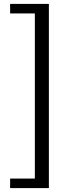

<svg xmlns="http://www.w3.org/2000/svg" viewBox="-20 -791 349 986"><path d="M32 175V126H159V-722H32V-771H231V175Z"/></svg>

Font: Sutasoma
Style: Regular
Weight: 400
Designer: Izhar Fathurrohim, Akbar Rohmanto, Arusyal Khofiqoini
Foundry: Kiwari Kolektiv
Version: Version 1.102